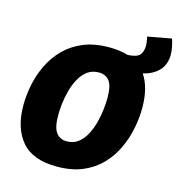

<svg xmlns="http://www.w3.org/2000/svg" viewBox="-125 -977 1030 1103"><g transform="rotate(15 389.5 -426.0)"><path d="M312 15Q168 15 102 -63Q36 -141 36 -277Q36 -335 48.5 -397.5Q61 -460 89 -518.5Q117 -577 162.5 -623.5Q208 -670 273.5 -697.5Q339 -725 428 -725Q491 -725 540 -710Q596 -713 612 -734Q628 -755 628 -787Q628 -800 626 -813.5Q624 -827 621 -841L762 -867Q779 -814 779 -775Q779 -717 745 -680.5Q711 -644 651 -630Q676 -593 688 -544.5Q700 -496 700 -437Q700 -378 687.5 -315Q675 -252 647.5 -193Q620 -134 575 -87Q530 -40 465 -12.5Q400 15 312 15ZM330 -140Q370 -140 398 -162Q426 -184 444.5 -219.5Q463 -255 473.5 -296Q484 -337 488 -375.5Q492 -414 492 -442Q492 -513 470 -541.5Q448 -570 407 -570Q367 -570 338.5 -548.5Q310 -527 291.5 -492Q273 -457 262.5 -416.5Q252 -376 248 -338Q244 -300 244 -272Q244 -200 266.5 -170Q289 -140 330 -140Z"/></g></svg>

Font: Bitter Black
Style: Italic
Weight: 900
Italic angle: -9°
Designer: Sol Matas, and Bitter project Authors
Foundry: Sol Matas
Version: Version 2.001